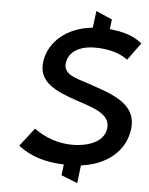

<svg xmlns="http://www.w3.org/2000/svg" viewBox="-59 -837 758 976"><g transform="rotate(5 320.0 -349.0)"><path d="M146 -507C133 -404 223 -365 330 -328C409 -301 509 -277 500 -200C490 -120 391 -101 332 -101C225 -101 156 -151 134 -166L62 -73C88 -54 151 -4 286 2H296L289 58L372 91L383 0L393 -2C512 -19 607 -92 621 -206C638 -344 496 -379 373 -422C324 -438 254 -453 261 -511C268 -571 326 -604 404 -603C503 -603 553 -569 570 -556L635 -645C615 -660 575 -692 480 -702L469 -703L475 -753L393 -789L382 -703C254 -691 159 -613 146 -507Z"/></g></svg>

Font: Bluebird
Style: LiExtObl
Weight: 300
Designer: Jasper
Foundry: Cannot Into Space Fonts
Version: Version 0.98